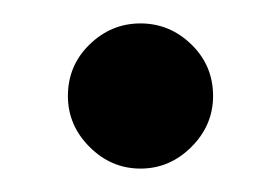

<svg xmlns="http://www.w3.org/2000/svg" viewBox="-20 -134 239 164"><path d="M100 10Q75 10 56.5 -8.5Q38 -27 38 -52Q38 -78 56.5 -96Q75 -114 100 -114Q125 -114 143.5 -96Q162 -78 162 -52Q162 -27 143.5 -8.5Q125 10 100 10Z"/></svg>

Font: Brygada 1918 Medium
Style: Regular
Weight: 500
Designer: Mateusz Machalski | Borys Kosmynka | Przemek Hoffer
Foundry: NIEPODLEGLA 2018
Version: Version 3.006